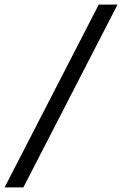

<svg xmlns="http://www.w3.org/2000/svg" viewBox="-86 -763 533 838"><path d="M-66 55 345 -743H427L16 55Z"/></svg>

Font: Saira Semi Condensed
Style: Italic
Weight: 400
Width: 4
Italic angle: -12°
Designer: Hector Gatti with collaboration of the Omnibus-Type team
Foundry: Omnibus-Type
Version: Version 1.001; ttfautohint (v1.8)